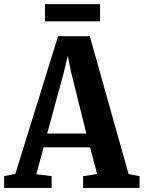

<svg xmlns="http://www.w3.org/2000/svg" viewBox="-36 -926 708 946"><path d="M39.5 -69 250 -747.5H406.5L597.5 -68.5L651.5 -58V0H373.5V-58L442.5 -68.5L408 -200H179L143 -67.5L218.5 -58V0H-15.5L-16 -58ZM389.5 -268 313 -576 298 -650.5 280 -575 196.5 -268ZM457 -905.5V-821H185.5V-905.5Z"/></svg>

Font: Merriweather 24pt SemiCondensed
Style: Bold
Weight: 700
Width: 4
Designer: Eben Sorkin
Foundry: Eben Sorkin
Version: Version 2.100